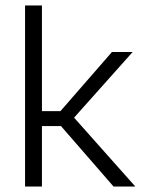

<svg xmlns="http://www.w3.org/2000/svg" viewBox="-20 -685 527 705"><path d="M134 -222V0H72V-665H134V-277H202L391 -494H467L252 -253L477 0H397L204 -222Z"/></svg>

Font: Blinker Light
Style: Regular
Weight: 300
Designer: Juergen Huber
Foundry: supertype
Version: Version 1.017;hotconv 1.0.117;makeotfexe 2.5.65602